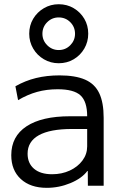

<svg xmlns="http://www.w3.org/2000/svg" viewBox="-20 -892 585 922"><path d="M204.7 10Q125.8 10 79.9 -32.3Q34.1 -74.5 34.1 -146.7Q34.1 -237.1 107.3 -285.4Q180.5 -333.7 316.2 -333.7H398.6Q398.6 -404.6 366.5 -434Q334.4 -463.4 257 -463.4Q204.2 -463.4 158.5 -450.8Q112.7 -438.2 66.8 -411.1L54 -477.7Q101.1 -504.6 153.1 -517.3Q205.1 -530 265.7 -530Q341.6 -530 388.4 -509.7Q435.2 -489.3 456.5 -444.5Q477.8 -399.7 477.8 -326.5V0H402L401.5 -70.8H399.4Q373 -35.5 318.3 -12.7Q263.6 10 204.7 10ZM230.2 -55.3Q277 -55.3 315.3 -73.1Q353.6 -91 376.1 -121.4Q398.6 -151.8 398.6 -189V-272.6H326.3Q220.1 -272.6 166.3 -242.5Q112.5 -212.4 112.5 -153.9Q112.5 -108.2 143.3 -81.7Q174.1 -55.3 230.2 -55.3ZM261.8 -588.3Q223.3 -588.3 190.8 -607.3Q158.3 -626.3 139.3 -658.8Q120.3 -691.2 120.3 -729.9Q120.3 -769.7 139.3 -801.7Q158.3 -833.7 190.8 -852.7Q223.2 -871.7 261.9 -871.7Q301.7 -871.7 333.9 -852.7Q366 -833.7 384.9 -801.8Q403.7 -769.9 403.7 -730.1Q403.7 -691.3 384.9 -658.8Q366 -626.3 333.8 -607.3Q301.5 -588.3 261.8 -588.3ZM261.9 -651.7Q294.7 -651.7 317.5 -674.8Q340.3 -697.9 340.3 -729.9Q340.3 -762.7 317.5 -785.5Q294.7 -808.3 261.8 -808.3Q229.7 -808.3 206.7 -785.5Q183.7 -762.7 183.7 -729.8Q183.7 -697.7 206.8 -674.7Q229.9 -651.7 261.9 -651.7Z"/></svg>

Font: M PLUS 2 Thin
Style: Regular
Weight: 100
Designer: Coji Morishita
Foundry: UNDERFOREST DESIGN
Version: Version 1.001